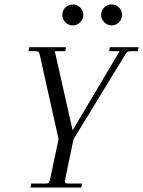

<svg xmlns="http://www.w3.org/2000/svg" viewBox="-20 -842 642 862"><path d="M602 -630 599 -612H564Q556 -612 551.5 -608.5Q547 -605 543 -598L310 -217L298 -159Q271 -32 271 -28Q271 -23 274.5 -20.5Q278 -18 282 -18H348L345 0H117L120 -18H188Q201 -18 204 -33L243 -217L158 -598Q155 -612 143 -612H108L111 -630H276L273 -612H226L306 -257L517 -612H470L473 -630ZM307 -822Q326 -822 340 -808.5Q354 -795 354 -775Q354 -756 340 -742Q326 -728 307 -728Q287 -728 273.5 -742Q260 -756 260 -775Q260 -795 273.5 -808.5Q287 -822 307 -822ZM481 -822Q501 -822 514.5 -808.5Q528 -795 528 -775Q528 -756 514.5 -742Q501 -728 481 -728Q462 -728 448 -742Q434 -756 434 -775Q434 -795 448 -808.5Q462 -822 481 -822Z"/></svg>

Font: Arapey
Style: Italic
Weight: 400
Italic angle: -12°
Designer: Eduardo Rodriguez Tunni
Foundry: Eduardo Rodriguez Tunni
Version: Version 3.000